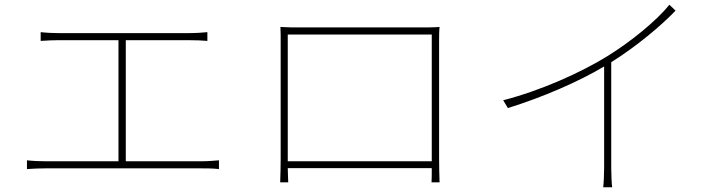

<svg xmlns="http://www.w3.org/2000/svg" viewBox="-20 -775 3040 812"><path d="M512 -93V-605H779C807 -605 836 -604 857 -602V-639C837 -637 810 -635 779 -635H225C211 -635 178 -636 152 -639V-602C176 -604 213 -605 225 -605H481V-93H172C147 -93 121 -94 94 -97V-60C122 -62 147 -63 172 -63H834C850 -63 881 -63 906 -60V-97C881 -95 859 -93 834 -93Z M1197 -93V-106V-629H1806V-106V-93ZM1837 -603C1837 -622 1837 -642 1839 -661C1815 -659 1780 -659 1762 -659H1239C1219 -659 1204 -659 1166 -661C1167 -641 1167 -620 1167 -603V-106C1167 -84 1166 -25 1165 -4H1199C1198 -16 1198 -41 1197 -64H1806C1806 -40 1806 -15 1805 -4H1839C1838 -22 1837 -82 1837 -107Z M2811 -755C2756 -687 2650 -600 2548 -537C2438 -469 2268 -392 2108 -351L2128 -318C2276 -364 2428 -430 2535 -494V-65C2535 -34 2533 3 2531 17H2569C2567 3 2565 -34 2565 -65V-512C2671 -578 2777 -667 2837 -730Z"/></svg>

Font: Noto Sans T Chinese Thin
Style: Regular
Weight: 100
Designer: Ryoko NISHIZUKA (kana & ideographs); Paul D. Hunt (Latin, Greek & Cyrillic); Wenlong ZHANG (bopomofo); Sandoll Communica
Foundry: Adobe Systems Incorporated
Version: Version 1.000;PS 1;hotconv 1.0.78;makeotf.lib2.5.61930